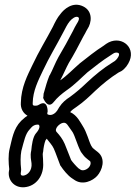

<svg xmlns="http://www.w3.org/2000/svg" viewBox="-20 -749 588 810"><path d="M162 -63C162 -85 159 -98 161 -105C161 -106 162 -107 162 -109C163 -123 167 -145 172 -157C174 -159 175 -161 177 -164C186 -152 201 -136 207 -122C216 -102 225 -74 234 -52C234 -51 235 -50 236 -49C247 -32 266 -9 282 2L291 8C328 36 372 13 390 -7C410 -29 429 -79 392 -108L383 -115C380 -118 375 -121 371 -125L365 -134C354 -155 347 -190 328 -219C321 -229 306 -263 276 -276C282 -284 292 -291 304 -299C333 -319 357 -342 382 -366C412 -394 445 -421 480 -443L492 -449C508 -459 520 -476 527 -493C552 -555 485 -603 428 -564L417 -556C382 -534 349 -507 317 -482C288 -457 263 -430 234 -410C247 -434 259 -463 270 -483C291 -517 313 -559 331 -594L340 -610C343 -615 343 -617 348 -625C368 -654 372 -702 331 -722C286 -744 249 -709 235 -690C222 -675 212 -655 203 -636C176 -584 144 -533 116 -473C97 -433 69 -381 68 -316C66 -291 78 -271 96 -261C88 -256 82 -251 77 -246L69 -239C36 -205 31 -162 21 -123C14 -96 16 -61 19 -35L18 -29C11 8 38 44 82 41C134 37 166 -10 162 -63ZM113 -60C116 -30 97 -10 78 -8C60 -7 71 -25 69 -37C66 -61 66 -91 70 -112C82 -156 87 -184 105 -203L113 -212C124 -224 141 -225 144 -222C148 -218 149 -206 132 -187C118 -171 114 -136 112 -115C106 -89 112 -73 113 -60ZM185 -265C181 -266 177 -267 181 -278C181 -278 183 -332 144 -307C138 -303 132 -303 127 -303C117 -304 118 -307 118 -315C119 -366 141 -409 161 -451C187 -507 218 -557 247 -613C256 -630 264 -647 274 -659C283 -670 299 -682 309 -677C322 -670 300 -645 295 -633L287 -617C269 -582 247 -543 227 -509C213 -484 201 -452 190 -432C189 -431 188 -430 188 -429C179 -407 172 -382 165 -357C165 -356 164 -355 164 -354L163 -341L162 -336C162 -336 181 -285 207 -319C221 -337 240 -353 261 -368C295 -391 325 -423 349 -444C381 -469 412 -494 444 -514L456 -522C464 -528 473 -528 478 -526C491 -521 472 -497 465 -492L454 -485C415 -461 380 -432 348 -402C323 -378 301 -359 275 -340C258 -329 243 -317 230 -297L221 -282C215 -273 200 -260 185 -265ZM219 -192C207 -205 231 -229 247 -231C262 -233 266 -219 286 -192C297 -174 305 -140 321 -109C322 -108 322 -107 323 -106L332 -94C338 -86 345 -81 352 -75L360 -69C363 -66 365 -54 354 -42C341 -29 326 -29 320 -33L311 -39C301 -48 286 -65 280 -74C272 -93 262 -121 253 -142C244 -163 231 -179 219 -192Z"/></svg>

Font: Dictator
Style: Stencil
Weight: 500
Version: Version MIL.1277